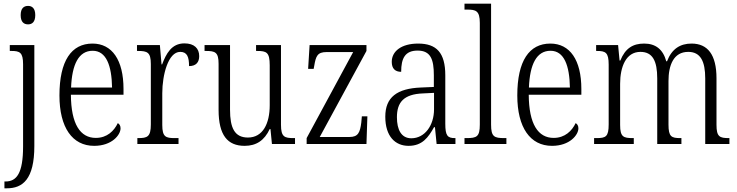

<svg xmlns="http://www.w3.org/2000/svg" viewBox="-20 -780 3994 1040"><path d="M132 -648C153 -648 171 -660 171 -698C171 -736 153 -748 132 -748C110 -748 92 -736 92 -698C92 -660 110 -648 132 -648ZM4 240H17C103 240 166 191 166 11V-536H33V-504H42C87 -504 105 -496 105 -432V13C105 159 70 203 10 203H4Z M490 10C586 10 633 -49 633 -85C633 -100 626 -109 618 -113C598 -71 560 -33 499 -33C415 -33 365 -107 364 -267H649V-298C649 -455 587 -544 481 -544C367 -544 302 -451 302 -263C302 -89 372 10 490 10ZM587 -306H365C370 -431 406 -505 482 -505C556 -505 585 -424 587 -306Z M724 0H947V-32H927C878 -32 859 -38 859 -103V-275C859 -374 891 -499 956 -499C994 -499 1004 -471 1004 -422C1043 -422 1059 -444 1059 -476C1059 -517 1033 -545 979 -545C909 -545 880 -489 858 -431H855L846 -536H722V-504H727C778 -504 797 -497 797 -433V-106C797 -39 778 -32 729 -32H724Z M1305 10C1368 10 1412 -19 1441 -81H1445L1453 0H1578V-32H1571C1521 -32 1502 -38 1502 -104V-536H1367V-504H1372C1424 -504 1441 -497 1441 -426V-210C1441 -111 1404 -35 1323 -35C1250 -35 1226 -88 1226 -186V-536H1088V-504H1095C1146 -504 1164 -497 1164 -434V-185C1164 -47 1213 10 1305 10Z M1641 0H1965L1970 -150H1940L1937 -116C1930 -62 1920 -38 1873 -38H1712L1965 -504V-536H1657L1649 -407H1679L1682 -423C1691 -476 1699 -498 1749 -498H1893L1641 -32Z M2193 10C2268 10 2300 -36 2331 -91H2336L2345 0H2447V-32H2444C2404 -32 2392 -45 2392 -110V-372C2392 -495 2344 -544 2245 -544C2155 -544 2102 -503 2102 -445C2102 -409 2120 -391 2153 -391C2153 -464 2174 -506 2242 -506C2313 -506 2330 -458 2330 -372V-309L2261 -306C2130 -301 2067 -253 2067 -148C2067 -41 2121 10 2193 10ZM2208 -31C2154 -31 2130 -77 2130 -145C2130 -225 2166 -270 2271 -274L2331 -277V-188C2331 -101 2281 -31 2208 -31Z M2496 0H2723V-32H2712C2657 -32 2640 -39 2640 -105V-760H2496V-728H2511C2557 -728 2579 -722 2579 -656V-105C2579 -39 2562 -32 2507 -32H2496Z M2970 10C3066 10 3113 -49 3113 -85C3113 -100 3106 -109 3098 -113C3078 -71 3040 -33 2979 -33C2895 -33 2845 -107 2844 -267H3129V-298C3129 -455 3067 -544 2961 -544C2847 -544 2782 -451 2782 -263C2782 -89 2852 10 2970 10ZM3067 -306H2845C2850 -431 2886 -505 2962 -505C3036 -505 3065 -424 3067 -306Z M3198 0H3413V-32H3408C3357 -32 3339 -38 3339 -103V-326C3339 -417 3370 -499 3449 -499C3515 -499 3540 -450 3540 -355V0H3671V-32H3666C3617 -32 3601 -39 3601 -105V-341C3601 -426 3628 -499 3708 -499C3775 -499 3800 -447 3800 -355V0H3931V-32H3928C3878 -32 3861 -39 3861 -104V-356C3861 -484 3813 -544 3726 -544C3665 -544 3619 -516 3593 -448H3589C3571 -514 3530 -544 3469 -544C3409 -544 3367 -519 3340 -452H3336L3328 -536H3209V-504H3213C3260 -504 3277 -496 3277 -430V-106C3277 -39 3261 -32 3211 -32H3198Z"/></svg>

Font: Noto Serif Myanmar Condensed Light
Style: Regular
Weight: 300
Width: 3
Designer: Ben Mitchell and the Monotype Design Team
Foundry: Monotype Imaging Inc.
Version: Version 2.106